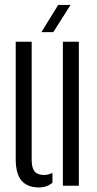

<svg xmlns="http://www.w3.org/2000/svg" viewBox="-20 -774 403 800"><path d="M45.5 -112V-600H112V-107.5Q112 -74.5 124.2 -59.8Q136.5 -45 163 -45Q181 -45 198.5 -53.5V-12.5Q175 7 142 7Q95 7 70.2 -20.8Q45.5 -48.5 45.5 -112ZM242 0V-600H308.5V0ZM152.5 -640 222.5 -753.5H274L202 -640Z"/></svg>

Font: Big Shoulders Stencil Display
Style: Regular
Weight: 400
Designer: Patric King
Foundry: XO Type Co
Version: Version 1.000